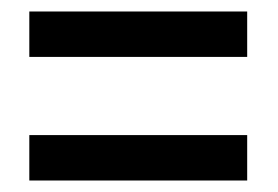

<svg xmlns="http://www.w3.org/2000/svg" viewBox="-20 -519 483 334"><path d="M31 -420H410V-499H31ZM31 -205H410V-284H31Z"/></svg>

Font: Noto Sans Hebrew ExtraCondensed Medium
Style: Regular
Weight: 500
Width: 2
Designer: Monotype Design Team
Foundry: Monotype Imaging Inc.
Version: Version 2.004